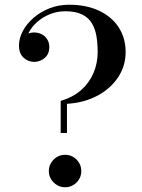

<svg xmlns="http://www.w3.org/2000/svg" viewBox="-20 -780 599 810"><path d="M236 -219V-354.5Q288 -369.5 322.5 -400.2Q357 -431 374.5 -472.2Q392 -513.5 392 -560Q392 -595.5 387 -626.5Q382 -657.5 367.8 -681.5Q353.5 -705.5 326.5 -719Q299.5 -732.5 256 -732.5Q221 -732.5 190.2 -720Q159.5 -707.5 136.2 -686.8Q113 -666 100 -640Q87 -614 87 -587.5H61Q61 -604 70 -616.8Q79 -629.5 93.8 -636.2Q108.5 -643 124 -643Q141 -643 155.5 -635.8Q170 -628.5 179 -614.5Q188 -600.5 188 -581.5Q188 -559.5 178 -545.8Q168 -532 153.2 -525.5Q138.5 -519 124 -519Q98.5 -519 79.2 -536.8Q60 -554.5 60 -587.5Q60 -618.5 76.2 -649Q92.5 -679.5 121.2 -704.5Q150 -729.5 188.5 -744.8Q227 -760 271.5 -760Q344 -760 397.5 -735Q451 -710 480.5 -665Q510 -620 510 -560Q510 -502.5 478.8 -454.8Q447.5 -407 391.8 -376.8Q336 -346.5 262.5 -342V-219ZM254.5 10Q236 10 220.5 0.8Q205 -8.5 195.5 -24Q186 -39.5 186 -58.5Q186 -77 195.5 -92.8Q205 -108.5 220.5 -117.8Q236 -127 254.5 -127Q273.5 -127 289 -117.8Q304.5 -108.5 313.8 -92.8Q323 -77 323 -58.5Q323 -39.5 313.8 -24Q304.5 -8.5 289 0.8Q273.5 10 254.5 10Z"/></svg>

Font: Bodoni Moda SC 9pt Medium
Style: Regular
Weight: 500
Designer: Owen Earl
Foundry: indestructible type
Version: Version 2.005